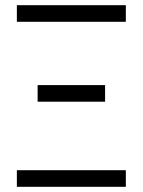

<svg xmlns="http://www.w3.org/2000/svg" viewBox="-20 -720 550 740"><path d="M45 -700H465V-636H45ZM125 -392H385V-328H125ZM45 -64H465V0H45Z"/></svg>

Font: PT Root UI
Style: Regular
Weight: 400
Designer: Vitaly Kuzmin
Foundry: ParaType Ltd.
Version: Version 2.001G